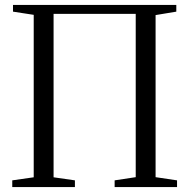

<svg xmlns="http://www.w3.org/2000/svg" viewBox="-20 -763 772 783"><path d="M33 -743H699V-715.5L614.5 -701.5V-40.5L702 -27.5V0H447.5V-27.5L533.5 -40.5V-706.5H198.5V-40L285.5 -27.5V0H30V-27.5L117.5 -40V-702.5L33 -715.5Z"/></svg>

Font: Merriweather 96pt Light
Style: Regular
Weight: 300
Version: Version 2.100